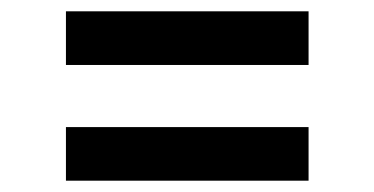

<svg xmlns="http://www.w3.org/2000/svg" viewBox="-20 -487 655 336"><path d="M95.4 -467.2H520V-373.3H95.4ZM95.4 -264.6H520V-170.8H95.4Z"/></svg>

Font: Fira Code Fixed Medium
Style: Regular
Weight: 500
Monospace: yes
Designer: Carrois Corporate, Edenspiekermann AG, Nikita Prokopov
Foundry: Carrois Corporate, Edenspiekermann AG, Nikita Prokopov
Version: Version 5.002